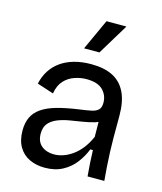

<svg xmlns="http://www.w3.org/2000/svg" viewBox="-114 -833 784 930"><g transform="rotate(15 278.0 -368.5)"><path d="M198 13Q155 13 121 -3Q87 -19 67.5 -52Q48 -85 48 -134Q48 -172 61 -200Q74 -228 102.5 -248Q131 -268 176.5 -281Q222 -294 286 -303Q324 -308 347 -313Q370 -318 381 -329.5Q392 -341 392 -364Q392 -402 366 -428Q340 -454 284 -454Q255 -454 225 -444Q195 -434 173 -410.5Q151 -387 144 -345L61 -372Q69 -409 87.5 -438Q106 -467 134.5 -487.5Q163 -508 201.5 -519Q240 -530 287 -530Q353 -530 396 -508Q439 -486 461 -440.5Q483 -395 483 -324V-210Q483 -178 484.5 -141.5Q486 -105 488.5 -68.5Q491 -32 494 0H410Q407 -32 405 -64.5Q403 -97 402 -130H389Q374 -92 349 -59.5Q324 -27 286.5 -7Q249 13 198 13ZM225 -61Q246 -61 269 -68.5Q292 -76 315 -92Q338 -108 358 -133Q378 -158 394 -194L393 -292L420 -287Q404 -271 377.5 -263Q351 -255 319 -250Q287 -245 255 -239.5Q223 -234 196.5 -223.5Q170 -213 153.5 -194Q137 -175 137 -142Q137 -102 161.5 -81.5Q186 -61 225 -61ZM310 -595H233L304 -750H404Z"/></g></svg>

Font: Bricolage Grotesque 16pt
Style: Regular
Weight: 400
Version: Version 1.001;gftools[0.9.33.dev8+g029e19f]